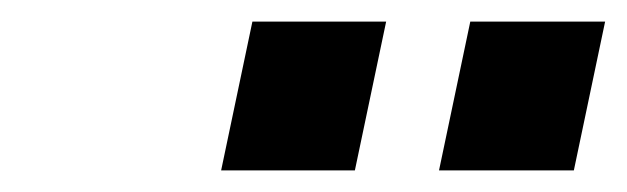

<svg xmlns="http://www.w3.org/2000/svg" viewBox="-20 -903 581 178"><path d="M185 -745 214 -883H338L309 -745ZM387 -745 416 -883H541L512 -745Z"/></svg>

Font: Mona Sans Expanded
Style: Bold Italic
Weight: 700
Width: 7
Italic angle: -11.7°
Designer: Deni Anggara
Foundry: GitHub
Version: Version 1.001;gftools[0.9.33]